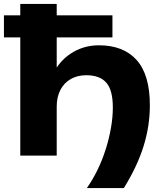

<svg xmlns="http://www.w3.org/2000/svg" viewBox="-43 -790 822 975"><path d="M-23 -600V-712H528V-600ZM459 -560Q584 -560 651 -485Q718 -410 718 -256Q718 -150 686 -47.5Q654 55 586 165H398Q427 124 451.5 74Q476 24 493.5 -31Q511 -86 520.5 -140.5Q530 -195 530 -244Q530 -332 497 -370Q464 -408 395 -408Q350 -408 316 -388.5Q282 -369 263.5 -333Q245 -297 245 -249V0H60V-770H245V-361L215 -391Q249 -473 314 -516.5Q379 -560 459 -560Z"/></svg>

Font: Unbounded SemiBold
Style: Regular
Weight: 600
Designer: Luke Prowse, Jean-Baptiste Morizot, Fátima Lázaro, Florian Runge
Foundry: NaN
Version: Version 1.700